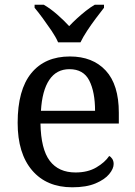

<svg xmlns="http://www.w3.org/2000/svg" viewBox="-20 -786 575 816"><path d="M287 10Q178 10 116.5 -62Q55 -134 55 -264Q55 -404 113 -475Q171 -546 277 -546Q374 -546 429.5 -486Q485 -426 485 -307V-261H152Q154 -152 191.5 -102.5Q229 -53 301 -53Q353 -53 389.5 -74.5Q426 -96 444 -123Q451 -120 457 -111Q463 -102 463 -89Q463 -69 444 -46Q425 -23 386 -6.5Q347 10 287 10ZM384 -315Q384 -395 359.5 -443.5Q335 -492 275 -492Q220 -492 189.5 -446.5Q159 -401 154 -315ZM227 -606Q217 -629 199 -655.5Q181 -682 162 -708Q143 -734 127 -753V-766H166Q195 -749 223.5 -724Q252 -699 274 -675Q289 -691 307 -707.5Q325 -724 344.5 -739.5Q364 -755 383 -766H422V-753Q407 -734 387.5 -708Q368 -682 350.5 -655.5Q333 -629 322 -606Z"/></svg>

Font: Noto Serif Test
Style: Regular
Weight: 400
Version: Version 1.000